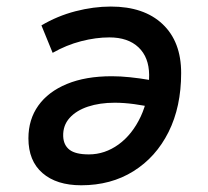

<svg xmlns="http://www.w3.org/2000/svg" viewBox="-20 -547 626 577"><path d="M224.1 9.8Q149.9 9.8 107.7 -26.9Q65.4 -63.5 65.4 -131.3Q65.4 -188 95.2 -229.7Q125 -271.5 181.2 -294.7Q237.3 -317.9 315.9 -317.9Q341.8 -317.9 370.4 -314.9Q398.9 -312 430.2 -306.6L450.2 -221.7Q415 -230 383.5 -234.1Q352.1 -238.3 324.7 -238.3Q279.8 -238.3 244.4 -226.6Q209 -214.8 189 -192.4Q168.9 -169.9 169.9 -137.7Q170.9 -110.8 189 -96.9Q207 -83 247.1 -83Q294.9 -83 336.2 -112.8Q377.4 -142.6 402.8 -196.5Q428.2 -250.5 428.2 -321.8Q427.7 -375 396.2 -404.8Q364.7 -434.6 308.6 -434.6Q268.1 -434.6 223.6 -423.1Q179.2 -411.6 138.2 -388.2L104.5 -470.7Q152.3 -499 206.8 -513.2Q261.2 -527.3 313 -527.3Q412.6 -527.3 468.5 -474.6Q524.4 -421.9 524.4 -327.6Q524.4 -226.1 486.6 -150.4Q448.7 -74.7 381.1 -32.5Q313.5 9.8 224.1 9.8Z"/></svg>

Font: Cascadia Code
Style: Italic
Weight: 400
Italic angle: -10°
Designer: Aaron Bell
Foundry: Saja Typeworks
Version: Version 2407.024